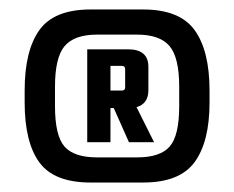

<svg xmlns="http://www.w3.org/2000/svg" viewBox="-20 -739 494 405"><path d="M244 -555V-593Q244 -600 237 -600H213V-548H237Q244 -548 244 -555ZM164 -635H250Q293 -635 293 -598V-549Q293 -520 268 -513L305 -439H252L220 -511H213V-439H164ZM185 -407H269Q318 -407 338 -430Q358 -453 358 -515V-556Q358 -618 337.5 -642Q317 -666 269 -666H185Q137 -666 116.5 -642Q96 -618 96 -556V-515Q96 -453 116 -430Q136 -407 185 -407ZM422 -548V-523Q422 -440 390.5 -397Q359 -354 282 -354H171Q94 -354 63 -396.5Q32 -439 32 -523V-548Q32 -632 63 -675.5Q94 -719 171 -719H282Q359 -719 390.5 -675.5Q422 -632 422 -548Z"/></svg>

Font: Teko Semibold
Style: Regular
Weight: 600
Designer: Manushi Parikh, Jonny Pinhorn
Foundry: Indian Type Foundry
Version: Version 1.105;PS 1.0;hotconv 1.0.78;makeotf.lib2.5.61930; tt